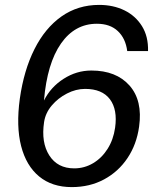

<svg xmlns="http://www.w3.org/2000/svg" viewBox="-20 -753 639 784"><path d="M273 11Q192.5 11 139.8 -32.5Q87 -76 66.2 -156.8Q45.5 -237.5 61 -350.5Q77.5 -466.5 120.8 -552.5Q164 -638.5 231 -685.8Q298 -733 385 -733Q442.5 -733 488 -710.8Q533.5 -688.5 559.8 -646.2Q586 -604 584.5 -544.5H499.5Q493 -596 461.2 -626Q429.5 -656 375.5 -656Q285.5 -656 229 -575.2Q172.5 -494.5 159.5 -342.5Q187 -397.5 239.8 -431.2Q292.5 -465 353 -465Q454.5 -465 508.8 -403.8Q563 -342.5 548 -236Q538 -163.5 500.8 -107.8Q463.5 -52 405 -20.5Q346.5 11 273 11ZM283 -65.5Q324.5 -65.5 360 -86.5Q395.5 -107.5 419.2 -145Q443 -182.5 450 -231.5Q460.5 -305.5 428.8 -347.8Q397 -390 327.5 -390Q290 -390 253.5 -371.2Q217 -352.5 191.2 -322Q165.5 -291.5 160 -254.5Q147.5 -171.5 181.2 -118.5Q215 -65.5 283 -65.5Z"/></svg>

Font: Public Sans
Style: Italic
Weight: 400
Italic angle: -8°
Designer: The Public Sans project authors (U.S. Web Design System). Libre Franklin designed by Pablo Impallari and Rodrigo Fuenzal
Version: Version 1.008; ttfautohint (v1.8.1) -l 8 -r 50 -G 200 -x 14 